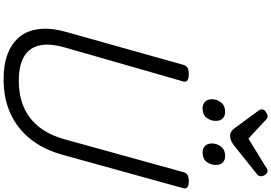

<svg xmlns="http://www.w3.org/2000/svg" viewBox="-241 -1254 1514 1072"><g transform="rotate(90 516.0 -718.0)"><path d="M422 19Q339 19 279 -4.5Q219 -28 184 -72.5Q149 -117 142 -182.5Q135 -248 159 -333L343 -988Q348 -1002 359.5 -1008.5Q371 -1015 394 -1015Q417 -1015 428 -1008Q439 -1001 435 -985L245 -323Q220 -235 234.5 -178Q249 -121 299 -93.5Q349 -66 430 -66Q517 -66 582 -95.5Q647 -125 691 -182Q735 -239 758 -323L942 -988Q946 -1002 957.5 -1008.5Q969 -1015 992 -1015Q1039 -1015 1031 -985L845 -313Q815 -204 756 -130.5Q697 -57 613 -19Q529 19 422 19ZM584 -1092Q563 -1092 548.5 -1105.5Q534 -1119 534 -1145Q534 -1172 552 -1195Q570 -1218 606 -1218Q626 -1218 640.5 -1205Q655 -1192 655 -1166Q655 -1138 638 -1115Q621 -1092 584 -1092ZM830 -1092Q809 -1092 795 -1105.5Q781 -1119 781 -1145Q781 -1172 798.5 -1195Q816 -1218 852 -1218Q873 -1218 887 -1205Q901 -1192 901 -1166Q901 -1138 884 -1115Q867 -1092 830 -1092ZM933 -1455Q945 -1455 954.5 -1443Q964 -1431 964 -1420Q964 -1411 961.5 -1406Q959 -1401 954 -1397L794 -1269Q780 -1258 767 -1252Q754 -1246 738 -1246Q724 -1246 714 -1253Q704 -1260 695 -1272L598 -1404Q592 -1411 591.5 -1416Q591 -1421 591 -1425Q591 -1437 605.5 -1446Q620 -1455 629 -1455Q639 -1455 644 -1450Q649 -1445 656 -1439L754 -1348L904 -1440Q911 -1444 918 -1449.5Q925 -1455 933 -1455Z"/></g></svg>

Font: Playwrite AU NSW
Style: Regular
Weight: 400
Designer: Veronika Burian, José Scaglione
Foundry: TypeTogether
Version: Version 1.002